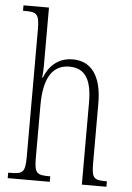

<svg xmlns="http://www.w3.org/2000/svg" viewBox="-54 -801 576 841"><g transform="rotate(5 234.0 -380.0)"><path d="M12 0H197V-24H193C138 -24 127 -31 127 -99V-330C127 -451 165 -510 239 -510C312 -510 338 -456 338 -360V0H446V-24H439C388 -24 379 -33 379 -98V-361C379 -483 331 -543 251 -543C183 -543 145 -499 127 -452H124C126 -468 127 -486 127 -503V-760H15V-736H29C75 -736 87 -727 87 -661V-100C87 -31 76 -24 21 -24H12Z"/></g></svg>

Font: Noto Serif Tamil ExtraCondensed ExtraLight
Style: Regular
Weight: 200
Width: 2
Designer: Indian Type Foundry, Tom Grace, and the Monotype Design Team
Foundry: Monotype Imaging Inc.
Version: Version 2.004